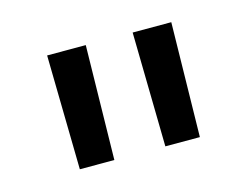

<svg xmlns="http://www.w3.org/2000/svg" viewBox="-47 -761 467 360"><g transform="rotate(-15 186.5 -581.0)"><path d="M141 -692H66L70 -470H137ZM307 -692H232L236 -470H303Z"/></g></svg>

Font: RazerF5
Style: Regular
Weight: 400
Foundry: Razer Inc.
Version: Version 2